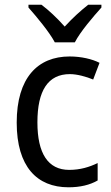

<svg xmlns="http://www.w3.org/2000/svg" viewBox="-20 -786 471 816"><path d="M213 -606H298C321 -651 376 -715 411 -754V-766H355C321 -739 290 -711 255 -673C223 -709 187 -743 156 -766H101V-754C137 -713 189 -651 213 -606ZM271 10C321 10 362 0 395 -19V-93C360 -76 321 -64 274 -64C184 -64 139 -134 139 -266C139 -401 184 -471 277 -471C308 -471 347 -460 376 -448L403 -519C372 -535 325 -546 276 -546C140 -546 51 -455 51 -265C51 -78 137 10 271 10Z"/></svg>

Font: Noto Sans Arabic UI SmCn
Style: Regular
Weight: 400
Width: 4
Designer: Monotype Design Team, Nadine Chahine and Nizar Qandah
Foundry: Monotype Imaging Inc.
Version: Version 2.010